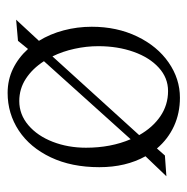

<svg xmlns="http://www.w3.org/2000/svg" viewBox="-14 -467 494 506"><g transform="rotate(-90 233.0 -214.0)"><path d="M378.4 -358.4Q396.5 -329.1 406 -293.2Q415.5 -257.3 415.5 -219.2Q415.5 -152.8 389.9 -99.6Q364.3 -46.4 321.3 -16.6Q278.3 13.2 228.5 13.2Q188 13.2 153.8 -2.4Q119.6 -18.1 94.7 -47.4L76.2 -26.4L21.5 -22.5L74.2 -77.6Q45.4 -129.4 45.4 -199.2Q45.4 -272.5 71.3 -327.1Q97.2 -381.8 141.8 -411.4Q186.5 -440.9 241.2 -440.9Q275.4 -440.9 304.7 -426.8Q334 -412.6 356.9 -387.2L378.4 -413.6L434.1 -418.5ZM96.7 -234.4Q96.7 -168.9 119.1 -116.7L324.7 -345.2Q305.2 -375.5 278.6 -392.8Q252 -410.2 219.7 -410.2Q184.1 -410.2 156 -386.2Q127.9 -362.3 112.3 -322Q96.7 -281.7 96.7 -234.4ZM364.3 -201.7Q364.3 -233.4 357.4 -264.6Q350.6 -295.9 337.4 -322.8L129.9 -94.2Q149.9 -58.6 179.7 -38.3Q209.5 -18.1 246.1 -18.1Q280.8 -18.1 307.6 -42.5Q334.5 -66.9 349.4 -108.9Q364.3 -150.9 364.3 -201.7Z"/></g></svg>

Font: Neuton ExtraLight
Style: Regular
Weight: 275
Designer: Brian M Zick
Foundry: Brian M Zick
Version: Version 1.560